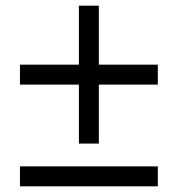

<svg xmlns="http://www.w3.org/2000/svg" viewBox="-20 -643 624 674"><path d="M534 -416V-346H327V-139H257V-346H50V-416H257V-623H327V-416ZM534 -59V11H50V-59Z"/></svg>

Font: ColatingCofangSans
Style: Regular
Weight: 400
Foundry: GNU
Version: Version 412.227;June 27, 2022;FontCreator 11.0.0.2412 32-bit